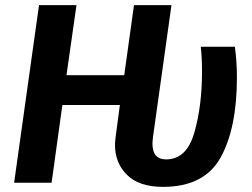

<svg xmlns="http://www.w3.org/2000/svg" viewBox="-20 -712 980 748"><path d="M428 -147Q428 -157 430 -175L447 -303H223L181 0H35L132 -692H278L239 -419H464L502 -692H648L576 -178Q574 -160 574 -152Q574 -91 627 -91Q707 -91 737 -195Q767 -299 767 -433Q767 -490 762 -530H895Q903 -471 903 -411Q903 -213 839.5 -98.5Q776 16 615 16Q522 16 475 -30.5Q428 -77 428 -147Z"/></svg>

Font: Fira Sans SemiBold
Style: Italic
Weight: 600
Italic angle: -8°
Designer: bBox Type GmbH & Carrois Corporate GbR & Edenspiekermann AG
Foundry: bBox Type GmbH & Carrois Corporate GbR & Edenspiekermann AG
Version: Version 4.301